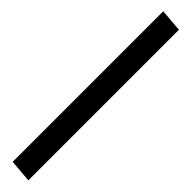

<svg xmlns="http://www.w3.org/2000/svg" viewBox="19 -113 477 477"><g transform="rotate(-45 257.0 125.0)"><path d="M-5 95H524L519 155H-10Z"/></g></svg>

Font: Roboto Serif
Style: Italic
Weight: 400
Italic angle: -10°
Designer: Greg Gazdowicz
Foundry: Commercial Type
Version: Version 1.008